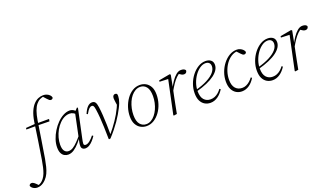

<svg xmlns="http://www.w3.org/2000/svg" viewBox="-233 -1393 3930 2287"><g transform="rotate(-20 1732.0 -249.5)"><path d="M-68 256Q-87 256 -104 249Q-121 242 -132.5 230.5Q-144 219 -148 206Q-146 194 -137.5 187.5Q-129 181 -118 181Q-108 181 -99.5 185Q-91 189 -82.5 195.5Q-74 202 -66 210L-40 236V239H-58V236Q-32 230 -13 217Q6 204 24 181Q43 156 55.5 123.5Q68 91 77 51Q86 11 94 -36Q112 -151 130 -265Q148 -379 164 -495Q176 -570 198 -620Q220 -670 248.5 -700Q277 -730 308.5 -742.5Q340 -755 370 -755Q395 -755 416 -746Q437 -737 450.5 -723Q464 -709 468 -693Q467 -682 459.5 -676Q452 -670 442 -670Q430 -670 421 -676.5Q412 -683 398 -699L360 -741V-745H382L383 -740Q351 -738 323.5 -724.5Q296 -711 273.5 -683Q251 -655 234.5 -609Q218 -563 207 -496Q189 -382 171 -266Q153 -150 134 -36Q125 15 114 58.5Q103 102 86.5 138Q70 174 43 202Q26 220 8 232Q-10 244 -28.5 250Q-47 256 -68 256ZM44 -439 47 -458 180 -468V-465H341L336 -436L177 -439Z M412 13Q388 13 365.5 1Q343 -11 329 -38.5Q315 -66 315 -113Q315 -161 332 -212Q349 -263 378 -310Q407 -357 444 -394.5Q481 -432 522.5 -454Q564 -476 604 -476Q622 -476 638 -469.5Q654 -463 667 -451Q680 -439 689 -422L673 -399Q657 -418 636 -429.5Q615 -441 590 -441Q567 -441 544.5 -433.5Q522 -426 501 -412Q480 -398 462 -379Q431 -348 408 -306Q385 -264 372.5 -218.5Q360 -173 360 -130Q360 -75 379.5 -50Q399 -25 431 -25Q460 -25 488.5 -43Q517 -61 550 -95Q583 -129 622 -177L630 -167H628Q595 -118 559.5 -77Q524 -36 487.5 -11.5Q451 13 412 13ZM627 13Q607 13 593.5 0.5Q580 -12 580 -34Q580 -46 581 -56.5Q582 -67 585 -81.5Q588 -96 593 -119L594 -124L659 -435L662 -439L700 -479L710 -472L632 -107Q629 -92 626 -76Q623 -60 623 -47Q623 -36 630 -31Q637 -26 648 -26Q671 -26 699 -48Q727 -70 754 -105L768 -95Q749 -66 727 -41.5Q705 -17 680 -2Q655 13 627 13Z M927 3Q926 -80 923.5 -146.5Q921 -213 917 -269Q913 -325 905 -378Q900 -413 892.5 -425Q885 -437 871 -437Q856 -437 838.5 -422Q821 -407 795 -360L781 -368Q805 -424 831 -450Q857 -476 888 -476Q915 -476 928.5 -457.5Q942 -439 948 -393Q955 -342 958.5 -285.5Q962 -229 964 -166.5Q966 -104 966 -34H957L961 -39Q989 -72 1014.5 -105.5Q1040 -139 1063 -173Q1086 -207 1106 -241.5Q1126 -276 1143 -312Q1151 -328 1157 -344.5Q1163 -361 1169 -383L1162 -323L1154 -375Q1152 -393 1150 -407.5Q1148 -422 1148 -431Q1148 -454 1157.5 -465Q1167 -476 1181 -476Q1189 -476 1195 -473.5Q1201 -471 1204 -467Q1207 -461 1207.5 -454.5Q1208 -448 1208 -437Q1208 -422 1204 -402Q1200 -382 1191 -357.5Q1182 -333 1166 -302Q1150 -270 1128.5 -233.5Q1107 -197 1080 -158Q1053 -119 1020 -78Q987 -37 949 4L932 7Z M1406 13Q1367 13 1332.5 -5.5Q1298 -24 1276.5 -62.5Q1255 -101 1255 -160Q1255 -219 1273 -275Q1291 -331 1323 -376.5Q1355 -422 1398.5 -449Q1442 -476 1494 -476Q1535 -476 1569 -457Q1603 -438 1623.5 -400Q1644 -362 1644 -302Q1644 -242 1626 -185.5Q1608 -129 1575.5 -84.5Q1543 -40 1500 -13.5Q1457 13 1406 13ZM1411 -10Q1443 -10 1471.5 -26.5Q1500 -43 1523.5 -72Q1547 -101 1563.5 -137.5Q1580 -174 1589 -215.5Q1598 -257 1598 -298Q1598 -378 1568 -415.5Q1538 -453 1490 -453Q1457 -453 1428 -436.5Q1399 -420 1375.5 -391.5Q1352 -363 1335.5 -325.5Q1319 -288 1310 -246.5Q1301 -205 1301 -163Q1301 -84 1332 -47Q1363 -10 1411 -10Z M1841 -265 1834 -293H1842Q1865 -341 1893 -382.5Q1921 -424 1952 -450Q1983 -476 2015 -476Q2038 -476 2052 -470Q2066 -464 2073 -451Q2072 -434 2062.5 -424Q2053 -414 2035 -414Q2021 -414 2007.5 -420.5Q1994 -427 1978 -439L1965 -450L1999 -457V-452Q1972 -440 1945 -413.5Q1918 -387 1892.5 -349.5Q1867 -312 1841 -265ZM1747 0 1839 -435 1847 -426 1729 -431 1731 -448 1873 -474 1884 -465 1853 -304 1851 -294 1832 -204Q1821 -153 1812 -103.5Q1803 -54 1792 0L1753 6Z M2216 13Q2178 13 2146 -5Q2114 -23 2094.5 -60.5Q2075 -98 2075 -158Q2075 -217 2095.5 -273.5Q2116 -330 2151.5 -375.5Q2187 -421 2232 -448.5Q2277 -476 2327 -476Q2367 -476 2393 -456Q2419 -436 2419 -396Q2419 -364 2400 -333Q2381 -302 2342 -272.5Q2303 -243 2243 -217Q2183 -191 2101 -169L2099 -189Q2193 -214 2255.5 -247Q2318 -280 2348.5 -317Q2379 -354 2379 -393Q2379 -421 2362.5 -436.5Q2346 -452 2318 -452Q2282 -452 2246.5 -428Q2211 -404 2181.5 -363Q2152 -322 2134.5 -271.5Q2117 -221 2117 -169Q2117 -96 2148.5 -61Q2180 -26 2231 -26Q2260 -26 2285 -36.5Q2310 -47 2331.5 -65.5Q2353 -84 2370 -108L2384 -98Q2368 -73 2350 -53Q2332 -33 2310.5 -18Q2289 -3 2265.5 5Q2242 13 2216 13Z M2615 13Q2576 13 2543.5 -6Q2511 -25 2491.5 -63.5Q2472 -102 2472 -160Q2472 -221 2492.5 -277.5Q2513 -334 2548.5 -379Q2584 -424 2628.5 -450Q2673 -476 2722 -476Q2746 -476 2765.5 -467Q2785 -458 2798.5 -444.5Q2812 -431 2817 -415Q2816 -403 2808 -397Q2800 -391 2790 -391Q2779 -391 2770 -397.5Q2761 -404 2750 -416L2706 -463H2736V-457H2728Q2683 -455 2644 -429.5Q2605 -404 2576 -362.5Q2547 -321 2531 -270.5Q2515 -220 2515 -168Q2515 -97 2547 -61Q2579 -25 2632 -25Q2659 -25 2683.5 -36Q2708 -47 2729 -65.5Q2750 -84 2768 -108L2781 -98Q2766 -73 2748 -52.5Q2730 -32 2709 -17.5Q2688 -3 2664.5 5Q2641 13 2615 13Z M3004 13Q2966 13 2934 -5Q2902 -23 2882.5 -60.5Q2863 -98 2863 -158Q2863 -217 2883.5 -273.5Q2904 -330 2939.5 -375.5Q2975 -421 3020 -448.5Q3065 -476 3115 -476Q3155 -476 3181 -456Q3207 -436 3207 -396Q3207 -364 3188 -333Q3169 -302 3130 -272.5Q3091 -243 3031 -217Q2971 -191 2889 -169L2887 -189Q2981 -214 3043.5 -247Q3106 -280 3136.5 -317Q3167 -354 3167 -393Q3167 -421 3150.5 -436.5Q3134 -452 3106 -452Q3070 -452 3034.5 -428Q2999 -404 2969.5 -363Q2940 -322 2922.5 -271.5Q2905 -221 2905 -169Q2905 -96 2936.5 -61Q2968 -26 3019 -26Q3048 -26 3073 -36.5Q3098 -47 3119.5 -65.5Q3141 -84 3158 -108L3172 -98Q3156 -73 3138 -53Q3120 -33 3098.5 -18Q3077 -3 3053.5 5Q3030 13 3004 13Z M3380 -265 3373 -293H3381Q3404 -341 3432 -382.5Q3460 -424 3491 -450Q3522 -476 3554 -476Q3577 -476 3591 -470Q3605 -464 3612 -451Q3611 -434 3601.5 -424Q3592 -414 3574 -414Q3560 -414 3546.5 -420.5Q3533 -427 3517 -439L3504 -450L3538 -457V-452Q3511 -440 3484 -413.5Q3457 -387 3431.5 -349.5Q3406 -312 3380 -265ZM3286 0 3378 -435 3386 -426 3268 -431 3270 -448 3412 -474 3423 -465 3392 -304 3390 -294 3371 -204Q3360 -153 3351 -103.5Q3342 -54 3331 0L3292 6Z"/></g></svg>

Font: Source Serif 4 36pt Light
Style: Italic
Weight: 300
Italic angle: -12°
Designer: Frank Grießhammer
Foundry: Adobe Systems Incorporated
Version: Version 4.004;hotconv 1.0.116;makeotfexe 2.5.65601